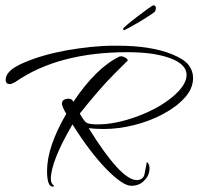

<svg xmlns="http://www.w3.org/2000/svg" viewBox="-20 -659 734 710"><path d="M175 31Q154 31 154 -27Q154 -116 225 -238Q209 -266 209 -275Q209 -294 235 -294Q247 -294 251 -282Q335 -408 422 -450Q424 -450 425.5 -450.5Q427 -451 428 -451Q434 -451 443 -446Q452 -441 452 -436.5Q452 -432 449 -432L403 -386Q374 -357 342 -320Q310 -283 275 -239Q290 -212 300 -205Q311 -199 340 -199Q407 -199 486 -228Q565 -257 617 -300Q670 -344 670 -382Q670 -421 610 -443.5Q550 -466 452 -466Q195 -466 37 -356Q23 -348 17 -348Q1 -348 1 -364Q1 -399 68 -427Q134 -456 227 -473Q273 -481 317 -485.5Q361 -490 402 -490H415Q539 -490 617 -458Q661 -440 677.5 -418.5Q694 -397 694 -371Q694 -332 663.5 -298Q633 -264 583.5 -237.5Q534 -211 476 -196.5Q418 -182 364 -182Q334 -182 308 -185Q427 7 486 7Q497 7 505 1Q513 -5 515 -18L523 -60Q533 -53 533 -36Q533 -26 529 -14.5Q525 -3 514 8Q496 28 465 28Q434 28 372 -35Q310 -100 248 -199Q168 -62 168 3Q168 20 180 28Q180 31 175 31ZM439 -547.6Q435.4 -547.6 435.4 -552.1Q435.4 -557.6 489 -598.5Q542.6 -639.4 547.2 -639.4Q556.3 -639.4 556.3 -629.4Q556.3 -619.4 550.8 -613.9Q548.1 -612.1 536.3 -603.9Q524.5 -595.7 494.5 -577.6Q474.5 -565.7 457.6 -556.6Q440.8 -547.6 439 -547.6Z"/></svg>

Font: Qwigley
Style: Regular
Weight: 400
Designer: Robert E. Leuschke
Foundry: Robert E. Leuschke
Version: Version 1.010; ttfautohint (v1.8.3)